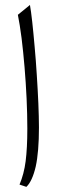

<svg xmlns="http://www.w3.org/2000/svg" viewBox="-20 -734 278 763"><path d="M99 -714.3 51 -675.2C56.2 -649.5 61 -618.6 65.7 -582.9C70 -546.7 74.3 -508.1 77.6 -466.7C81 -425.2 83.8 -383.8 85.7 -342.4C87.6 -300.5 88.6 -260.5 88.6 -222.9C88.6 -170 86.2 -127.1 81.9 -93.3C77.6 -59.5 69.5 -28.6 57.6 -0.5L84.8 8.6C100.5 -6.2 112.9 -33.3 121.9 -71.9C130.5 -110.5 134.8 -162.9 134.8 -228.1C134.8 -255.7 133.8 -287.6 132.4 -323.8C131 -359.5 128.6 -397.1 126.2 -436.2C123.8 -474.8 121 -512.4 117.6 -549C114.3 -585.2 111.4 -618.1 108.1 -647.1C104.8 -676.2 101.9 -698.6 99 -714.3Z"/></svg>

Font: Pinar Light
Style: Regular
Weight: 300
Designer: Amin Abedi
Version: Version 2.00;September 9, 2021;FontCreator 13.0.0.2683 64-bi